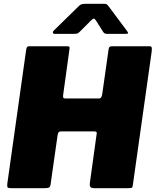

<svg xmlns="http://www.w3.org/2000/svg" viewBox="-20 -984 814 1004"><path d="M299 -297Q292 -297 287.5 -293Q283 -289 281 -276L245 -23Q243 -7 236.5 -3.5Q230 0 213 0H38Q22 0 19.5 -4.5Q17 -9 18 -22L117 -725Q119 -736 122.5 -739Q126 -742 134 -742H333Q341 -742 343 -738.5Q345 -735 343 -725L310 -486Q309 -476 311.5 -472.5Q314 -469 322 -469H498Q506 -469 510 -477Q514 -485 515 -495L548 -727Q550 -737 554 -739.5Q558 -742 566 -742H763Q771 -742 773 -736.5Q775 -731 773 -713L675 -19Q674 -6 670 -3Q666 0 650 0H475Q458 0 453 -6Q448 -12 450 -28L486 -288Q487 -297 471 -297ZM517 -821 483 -875Q476 -886 471 -886.5Q466 -887 455 -876L397 -818Q390 -811 384.5 -809Q379 -807 369 -807H266Q257 -807 256.5 -813.5Q256 -820 262 -825L393 -953Q401 -961 409 -962.5Q417 -964 431 -964H526Q537 -964 542 -958Q547 -952 551 -947L645 -821Q652 -811 649 -809Q646 -807 635 -807H539Q530 -807 525.5 -810.5Q521 -814 517 -821Z"/></svg>

Font: Libre Franklin Black
Style: Italic
Weight: 900
Italic angle: -8°
Designer: Pablo Impallari, Rodrigo Fuenzalida, Nhung Nguyen
Foundry: Impallari Type
Version: Version 3.000